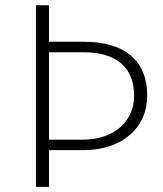

<svg xmlns="http://www.w3.org/2000/svg" viewBox="-20 -728 634 748"><path d="M171 -143V0H120V-707.5H171V-565.5H302.5Q427 -565.5 490.2 -511Q553.5 -456.5 553.5 -355.5Q553.5 -309 536.2 -270Q519 -231 486.5 -202.8Q454 -174.5 407.5 -158.8Q361 -143 302.5 -143ZM171 -184H302.5Q349.5 -184 386.5 -197Q423.5 -210 449.2 -233Q475 -256 488.8 -287.2Q502.5 -318.5 502.5 -355.5Q502.5 -437 452.2 -480.8Q402 -524.5 302.5 -524.5H171Z"/></svg>

Font: Lato Light
Style: Regular
Weight: 300
Designer: Lukasz Dziedzic
Foundry: Lukasz Dziedzic
Version: Version 1.104; Western+Polish opensource